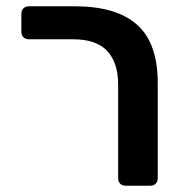

<svg xmlns="http://www.w3.org/2000/svg" viewBox="-20 -591 585 611"><path d="M380 0Q369 0 362.5 -6.5Q356 -13 356 -24V-322Q356 -391 321.5 -428.5Q287 -466 212 -466H72Q61 -466 54.5 -472.5Q48 -479 48 -490V-547Q48 -558 54.5 -564.5Q61 -571 72 -571H218Q350 -571 416 -512.5Q482 -454 482 -327V-24Q482 -13 475.5 -6.5Q469 0 458 0Z"/></svg>

Font: Fz Rubik Med
Style: Regular
Weight: 500
Designer: Hubert and Fischer
Foundry: Hubert and Fischer
Version: Vit hóa bi FontZin.com